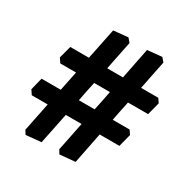

<svg xmlns="http://www.w3.org/2000/svg" viewBox="-150 -747 899 918"><g transform="rotate(30 300.0 -288.0)"><path d="M109 37 96 16 128 -142H40L24 -166L41 -234H147L169 -342H82L66 -366L84 -434H187L222 -605L302 -613L320 -592Q312 -553 304 -513.5Q296 -474 288 -434H375Q383 -477 392 -519.5Q401 -562 409 -605L489 -613L507 -592Q499 -553 491 -513.5Q483 -474 475 -434H570L585 -412L567 -342H456Q450 -315 444.5 -288Q439 -261 434 -234H527L542 -212L524 -142H415Q407 -99 398 -56.5Q389 -14 381 29L296 37L283 16Q291 -23 299 -62.5Q307 -102 315 -142H228Q219 -99 210.5 -56.5Q202 -14 193 29ZM247 -234H334Q340 -261 345.5 -288Q351 -315 356 -342H269Q263 -315 257.5 -288Q252 -261 247 -234Z"/></g></svg>

Font: Labrada Black
Style: Italic
Weight: 900
Italic angle: -7°
Designer: Mercedes Jáuregui
Foundry: Omnibus-Type Team
Version: Version 1.000; ttfautohint (v1.8.4.7-5d5b)